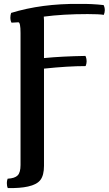

<svg xmlns="http://www.w3.org/2000/svg" viewBox="-20 -734 556 982"><path d="M418 -396Q328 -396 205 -383V114Q205 162 187 186Q169 210 123 220Q83 229 20 228Q15 218 15 202Q15 191 19 180Q56 178 70.5 163Q85 148 85 110V-565Q85 -620 74 -620L39 -618Q33 -628 33 -644Q33 -657 37 -668Q193 -716 385 -714Q449 -715 510 -708Q516 -696 516 -682Q516 -671 511 -658Q487 -662 428 -662Q303 -662 204 -649Q205 -644 205 -630V-437Q297 -446 417 -448Q423 -436 423 -419Q423 -409 418 -396Z"/></svg>

Font: Federant
Style: Medium
Weight: 500
Designer: Cyreal (www.cyreal.org)
Foundry: Cyreal (www.cyreal.org)
Version: Version 1.010